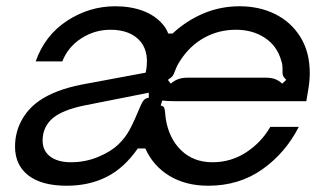

<svg xmlns="http://www.w3.org/2000/svg" viewBox="-20 -583 1050 613"><path d="M28 -115Q28 -159 48 -197Q68 -235 105 -261Q155 -296 241 -313L445 -351Q449 -368 449 -388Q449 -425 429 -450Q397 -488 333 -488Q282 -488 239.5 -460.5Q197 -433 179 -387H94Q123 -470 194 -516.5Q265 -563 348 -563Q397 -563 436 -548.5Q475 -534 499 -506Q511 -493 517 -476H531Q575 -517 629.5 -540Q684 -563 745 -563Q808 -563 858.5 -538Q909 -513 939 -465Q969 -417 969 -349Q969 -322 963 -290L958 -260H563Q556 -260 535.5 -260Q515 -260 498 -262L493 -246Q502 -244 504 -239.5Q506 -235 507 -225Q508 -215 509 -205Q519 -141 558.5 -103Q598 -65 658 -65Q718 -65 766.5 -97Q815 -129 843 -178H934Q891 -94 817 -42Q743 10 645 10Q573 10 521 -21.5Q469 -53 444 -109H420Q376 -46 320 -18Q264 10 193 10Q113 10 70.5 -23Q28 -56 28 -115ZM525 -316Q537 -326 549.5 -330.5Q562 -335 579 -335H827Q846 -335 858 -330.5Q870 -326 881 -316L894 -328Q886 -336 884 -340.5Q882 -345 882 -352V-363Q882 -379 878 -389Q865 -436 826 -462Q787 -488 733 -488Q678 -488 632 -462.5Q586 -437 555 -389Q546 -375 542.5 -366Q539 -357 538 -355Q535 -346 531.5 -341Q528 -336 516 -328ZM298 -84Q335 -100 357.5 -121.5Q380 -143 394 -169Q408 -195 427 -241Q433 -256 439 -263Q445 -270 455 -271V-287L248 -246Q181 -232 150 -207Q116 -179 116 -134Q116 -102 140 -83.5Q164 -65 207 -65Q255 -65 298 -84Z"/></svg>

Font: Open Sauce Sans
Style: Italic
Weight: 400
Italic angle: -10°
Designer: Alfredo Marco Pradil
Foundry: Creative Sauce Fz LLC
Version: Version 1.477